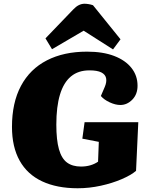

<svg xmlns="http://www.w3.org/2000/svg" viewBox="-20 -992 801 1026"><path d="M719 -339 707 -79Q680 -56 630 -34.5Q580 -13 518.5 0.5Q457 14 395 14Q284 14 205 -23Q126 -60 85 -133.5Q44 -207 44 -314Q44 -443 92 -533Q140 -623 230.5 -669.5Q321 -716 445 -716Q530 -716 590 -693Q650 -670 682.5 -629Q715 -588 715 -534Q715 -488 687 -459.5Q659 -431 623 -431Q597 -431 566.5 -445Q536 -459 519 -479L540 -528Q551 -554 547 -574Q543 -594 521.5 -605Q500 -616 458 -616Q398 -616 359 -583.5Q320 -551 300.5 -486.5Q281 -422 281 -326Q281 -244 295 -194.5Q309 -145 338 -123.5Q367 -102 413 -102Q439 -102 462 -108.5Q485 -115 504 -128L508 -234L420 -251L432 -339ZM624 -782 584 -728 427 -828 258 -729 223 -787 371 -941Q386 -957 401 -964.5Q416 -972 432 -972Q441 -972 453.5 -970Q466 -968 477 -964Z"/></svg>

Font: Literata Black
Style: Italic
Weight: 900
Italic angle: -2°
Designer: Latin by Veronika Burian and Jose Scaglione. Greek by Irene Vlachou. Cyrillic by Vera Evstafieva
Foundry: TypeTogether
Version: Version 3.002